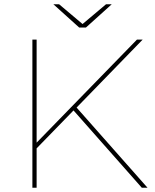

<svg xmlns="http://www.w3.org/2000/svg" viewBox="-20 -887 733 907"><path d="M149 -182V-209L627 -700H654L340 -377L328 -366ZM133 0V-700H153V0ZM650 0 317 -377 332 -390 677 0ZM354 -757 232 -867H259L373 -771H367L481 -867H508L386 -757Z"/></svg>

Font: Montserrat Thin
Style: Regular
Weight: 100
Designer: Julieta Ulanovsky
Foundry: Julieta Ulanovsky
Version: Version 9.000